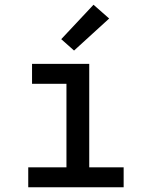

<svg xmlns="http://www.w3.org/2000/svg" viewBox="-20 -789 640 809"><path d="M99 0V-84H260V-436H115V-520H356V-84H501V0ZM292 -576 238 -624 374 -769 440 -711Z"/></svg>

Font: Iosevka Medium Extended
Style: Regular
Weight: 500
Width: 7
Monospace: yes
Designer: Belleve Invis
Foundry: Belleve Invis
Version: Version 32.5.0; ttfautohint (v1.8.4)